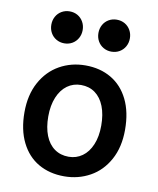

<svg xmlns="http://www.w3.org/2000/svg" viewBox="-84 -806 729 884"><g transform="rotate(10 280.5 -364.0)"><path d="M285.6 -507.8Q354 -507.8 406 -477.3Q458 -446.8 486.8 -388.2Q515.6 -329.6 515.6 -247.1Q515.6 -166 483.4 -107.2Q451.2 -48.3 396.5 -18.1Q341.8 12.2 275.9 12.2Q207.5 12.2 155.5 -17.8Q103.5 -47.9 74.5 -106.4Q45.4 -165 45.4 -247.1Q45.4 -328.1 77.6 -387.2Q109.9 -446.3 164.6 -477.1Q219.2 -507.8 285.6 -507.8ZM280.8 -80.1Q316.4 -80.1 344.5 -100.1Q372.6 -120.1 388.4 -158Q404.3 -195.8 404.3 -247.1Q404.3 -299.3 389.4 -337.2Q374.5 -375 346.7 -395.3Q318.8 -415.5 280.8 -415.5Q244.6 -415.5 216.6 -395.3Q188.5 -375 172.6 -336.7Q156.7 -298.3 156.7 -247.1Q156.7 -195.3 171.6 -157.7Q186.5 -120.1 214.6 -100.1Q242.7 -80.1 280.8 -80.1ZM390.6 -740.2Q411.6 -740.2 428.5 -730.5Q445.3 -720.7 454.8 -703.6Q464.4 -686.5 464.4 -665.5Q464.4 -644.5 454.8 -627.4Q445.3 -610.4 428.5 -600.6Q411.6 -590.8 390.6 -590.8Q370.1 -590.8 353.3 -600.6Q336.4 -610.4 326.9 -627.4Q317.4 -644.5 317.4 -665.5Q317.4 -686.5 326.9 -703.6Q336.4 -720.7 353.3 -730.5Q370.1 -740.2 390.6 -740.2ZM170.4 -740.2Q191.4 -740.2 208 -730.5Q224.6 -720.7 234.1 -703.6Q243.7 -686.5 243.7 -665.5Q243.7 -644.5 234.1 -627.4Q224.6 -610.4 208 -600.6Q191.4 -590.8 170.4 -590.8Q149.9 -590.8 133.1 -600.6Q116.2 -610.4 106.7 -627.4Q97.2 -644.5 97.2 -665.5Q97.2 -686.5 106.7 -703.6Q116.2 -720.7 133.1 -730.5Q149.9 -740.2 170.4 -740.2Z"/></g></svg>

Font: Lesson One Medium
Style: Regular
Weight: 500
Designer: But Ko, Victor Gaultney, Annie Olsen, Julie Remington, Don Collingsworth, Eric Hays, Becca Hirsbrunner
Version: Version 1.100